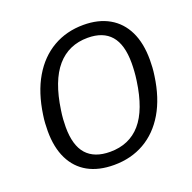

<svg xmlns="http://www.w3.org/2000/svg" viewBox="-133 -885 1030 1029"><g transform="rotate(-20 382.0 -371.0)"><path d="M347 10Q260 10 199.1 -23.8Q138.3 -57.6 106.1 -123.1Q73.9 -188.7 73.9 -282.1Q73.9 -303.4 75.3 -326.1Q76.6 -348.7 80.3 -372Q97.8 -494 147.5 -578.6Q197.2 -663.2 274 -707.6Q350.8 -752 447.4 -752Q533.1 -752 593.9 -717.2Q654.8 -682.4 687 -616.2Q719.2 -550 719.2 -454.2Q719.2 -433.6 717.8 -411.1Q716.4 -388.6 712.7 -364.5Q696 -244.6 646.6 -160.8Q597.1 -77.1 520.8 -33.6Q444.5 10 347 10ZM351.5 -63.4Q460.8 -63.4 526.4 -139Q591.9 -214.6 614 -372.7Q618 -400.2 619.6 -425.1Q621.3 -449.9 621.3 -471.7Q621.3 -577.2 577.1 -628.2Q532.9 -679.2 445.3 -679.2Q336.7 -679.2 269.4 -601.4Q202.1 -523.6 179.1 -363.7Q175.1 -337.9 173.4 -314Q171.8 -290.1 171.8 -269.4Q171.8 -164.7 217 -114Q262.2 -63.4 351.5 -63.4Z"/></g></svg>

Font: Libre Franklin Thin
Style: Italic
Weight: 100
Italic angle: -8°
Designer: Pablo Impallari, Rodrigo Fuenzalida, Nhung Nguyen
Foundry: Impallari Type
Version: Version 3.000